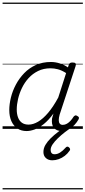

<svg xmlns="http://www.w3.org/2000/svg" viewBox="-20 -1000 663 1490"><path d="M187 17Q145 17 115 -3Q85 -23 68.5 -59.5Q52 -96 52 -146Q52 -191 64.5 -242.5Q77 -294 103 -343Q129 -392 167.5 -432Q206 -472 258 -495.5Q310 -519 376 -519Q409 -519 444 -508Q479 -497 507 -477L513 -495Q517 -507 523.5 -511Q530 -515 543 -515Q562 -515 566.5 -507.5Q571 -500 567 -488L443 -111Q436 -86 436 -68Q436 -50 444 -40.5Q452 -31 467 -31Q484 -31 499.5 -40Q515 -49 528 -63.5Q541 -78 550 -93Q555 -100 562.5 -103.5Q570 -107 580 -100Q592 -94 592.5 -86Q593 -78 588 -71Q577 -51 558.5 -31Q540 -11 515.5 3Q491 17 460 17Q438 17 422 10Q406 3 396.5 -10Q387 -23 384 -41Q381 -59 384 -81Q387 -91 389.5 -100.5Q392 -110 395 -119Q357 -67 319.5 -37Q282 -7 248 5Q214 17 187 17ZM110 -150Q110 -115 120 -88.5Q130 -62 150 -47.5Q170 -33 202 -33Q237 -33 275.5 -55.5Q314 -78 353.5 -124.5Q393 -171 432 -243L493 -433Q458 -455 429 -462.5Q400 -470 372 -470Q318 -470 275.5 -449Q233 -428 202 -394Q171 -360 150.5 -317.5Q130 -275 120 -231.5Q110 -188 110 -150ZM386 244Q355 244 336 226.5Q317 209 317 180Q317 151 332.5 124.5Q348 98 374 72.5Q400 47 432 23Q464 -1 497 -23L542 -21V-17Q513 3 483.5 26Q454 49 429 73Q404 97 388.5 120Q373 143 373 164Q373 179 380.5 188Q388 197 404 197Q425 197 446 184Q467 171 490 145Q495 139 502 138Q509 137 517 145Q523 151 524 157.5Q525 164 519 171Q504 193 482.5 209.5Q461 226 436 235Q411 244 386 244ZM0 460H623V470H0ZM0 -20H623V0H0ZM0 -505H623V-500H0ZM0 -980H623V-970H0Z"/></svg>

Font: Playwrite NO Guides
Style: Regular
Weight: 400
Designer: Veronika Burian, José Scaglione
Foundry: TypeTogether
Version: Version 1.003